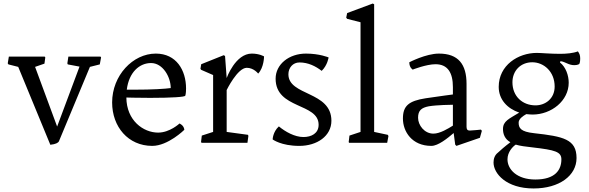

<svg xmlns="http://www.w3.org/2000/svg" viewBox="-20 -819 3375 1101"><path d="M268.6 11.2C299.8 7.8 313.5 0 317.9 -8.8L495.6 -435.5L552.2 -449.7L559.6 -489.7L556.2 -494.6H372.1L366.2 -455.6L368.7 -449.7L436 -437L307.6 -93.3L181.2 -435.5L234.9 -454.1L239.7 -489.7L236.3 -494.6H30.8L24.4 -455.6L28.3 -449.7L84.5 -435.5Z M623 -231.4C623 -92.3 714.8 17.6 853 17.6C943.8 17.6 1037.1 -74.7 1037.1 -74.7C1034.7 -101.1 1009.3 -110.8 1009.3 -110.8C1009.3 -110.8 954.1 -58.6 886.7 -58.6C802.2 -58.6 705.6 -127.4 704.6 -259.8C704.6 -259.8 764.2 -257.8 841.8 -257.8C969.2 -257.8 1039.1 -263.2 1042.5 -270C1042.5 -270 1046.9 -281.7 1046.9 -311.5C1046.9 -417 990.7 -511.7 873.5 -511.7C741.7 -511.7 623 -386.2 623 -231.4ZM707 -304.7C719.7 -405.8 780.3 -457.5 846.2 -457.5C913.1 -457.5 959 -378.4 959 -314C926.3 -309.6 858.4 -304.7 745.1 -304.7Z M1132.8 -4.4 1136.2 0H1398.9L1404.3 -39.1L1402.3 -45.9L1279.8 -62.5V-302.7C1279.8 -302.7 1341.8 -430.2 1395 -430.2C1435.5 -430.2 1460.4 -397 1460.4 -397C1494.1 -432.1 1494.1 -495.6 1494.1 -495.6C1494.1 -495.6 1467.3 -511.7 1423.8 -511.7C1329.6 -511.7 1279.8 -371.6 1279.8 -371.6L1270.5 -498L1262.7 -502.4L1133.8 -450.7L1129.4 -424.3L1133.8 -418.5L1202.1 -388.7V-62.5L1137.2 -41.5Z M1543.5 -19.5C1543.5 -19.5 1591.8 17.6 1696.3 17.6C1798.3 17.6 1880.4 -39.1 1880.4 -126.5C1880.4 -297.4 1633.8 -268.1 1633.8 -393.1C1633.8 -430.2 1659.2 -460.9 1697.3 -460.9C1748 -460.9 1790.5 -439 1824.7 -412.6C1858.4 -445.3 1864.3 -489.7 1864.3 -489.7C1864.3 -489.7 1812.5 -511.7 1734.4 -511.7C1637.7 -511.7 1560.5 -450.7 1560.5 -367.7C1560.5 -191.9 1807.1 -230 1807.1 -103.5C1807.1 -53.7 1765.1 -33.2 1720.2 -33.2C1669.9 -33.2 1616.2 -63.5 1579.1 -94.2C1544.4 -62.5 1543.5 -19.5 1543.5 -19.5Z M1979.5 -4.4 1981.9 0H2200.2L2207.5 -39.1L2203.6 -45.9L2125.5 -62.5V-794.4L2117.7 -798.8L1970.7 -744.1L1965.3 -717.8L1970.7 -710.9L2047.4 -691.4V-62.5L1983.9 -41.5Z M2290.5 -139.2C2290.5 -64.5 2342.3 17.6 2453.6 17.6C2492.7 17.6 2546.9 -26.4 2581.5 -56.2L2590.3 10.3L2597.2 17.6L2731.9 -28.8L2743.2 -68.8L2737.8 -75.7C2737.8 -75.7 2686 -70.3 2673.3 -70.3C2659.7 -70.3 2655.3 -78.1 2655.3 -92.3V-337.9C2655.3 -450.7 2607.9 -511.7 2497.1 -511.7C2422.4 -511.7 2327.1 -461.9 2327.1 -461.9C2327.1 -430.2 2346.7 -419.9 2346.7 -419.9C2346.7 -419.9 2424.8 -450.7 2477.5 -450.7C2547.9 -450.7 2577.1 -401.4 2577.1 -319.3V-277.3C2570.8 -276.4 2512.2 -269 2420.4 -255.4C2323.7 -240.2 2290.5 -211.9 2290.5 -139.2ZM2377.4 -143.6C2377.4 -185.1 2396 -201.2 2439 -209.5C2485.8 -217.3 2571.8 -218.3 2577.1 -218.3V-98.6C2549.8 -81.5 2502.9 -52.7 2465.3 -52.7C2413.6 -52.7 2377.4 -101.1 2377.4 -143.6Z M2835.4 56.2C2816.9 70.3 2810.1 91.3 2810.1 112.8C2810.1 176.3 2883.3 261.7 3039.6 261.7C3188 261.7 3286.1 187.5 3286.1 87.4C3286.1 -20.5 3210.9 -36.6 3043 -55.2C2964.8 -63.5 2954.1 -85.4 2954.1 -116.2C2954.1 -137.2 2980 -154.8 2998 -164.6C3009.8 -163.6 3022 -162.1 3033.7 -162.1C3142.1 -162.1 3241.2 -241.2 3241.2 -344.7C3241.2 -385.3 3225.1 -434.6 3190.9 -460.9L3194.3 -468.3C3222.7 -464.4 3240.2 -445.3 3273.4 -445.3C3293 -445.3 3301.8 -452.1 3301.8 -452.1C3301.8 -452.1 3307.1 -460.9 3307.1 -481.9C3307.1 -500.5 3304.2 -510.3 3293.9 -524.4C3266.6 -513.7 3227.1 -510.3 3190.9 -510.3C3136.2 -510.3 3082.5 -515.6 3058.1 -515.6C2951.7 -515.6 2839.8 -445.3 2839.8 -320.8C2839.8 -248 2889.6 -196.3 2957.5 -173.3C2898.9 -137.2 2864.3 -125 2864.3 -79.1C2864.3 -49.3 2875.5 -21 2906.7 -3.4C2873 22 2850.1 42.5 2835.4 56.2ZM3050.8 -214.8C2976.1 -214.8 2918.5 -266.6 2918.5 -347.2C2918.5 -412.6 2964.8 -461.9 3032.2 -461.9C3098.6 -461.9 3160.6 -408.2 3160.6 -322.8C3160.6 -253.4 3107.4 -214.8 3050.8 -214.8ZM2890.1 94.7C2890.1 52.7 2920.4 21.5 2937.5 10.3C2961.4 17.6 2994.1 22 3035.2 26.4C3162.6 41 3199.2 51.3 3199.2 94.7C3199.2 154.3 3165 210.4 3049.8 210.4C2942.9 210.4 2890.1 151.4 2890.1 94.7Z"/></svg>

Font: Trykker
Style: Regular
Weight: 400
Designer: Magnus Gaarde
Foundry: Magnus Gaarde
Version: Version 1.001